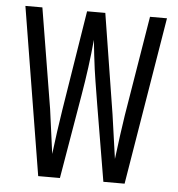

<svg xmlns="http://www.w3.org/2000/svg" viewBox="-50 -719 709 766"><g transform="rotate(5 304.5 -336.0)"><path d="M520 -672H588L477 0H392Q326 -388 318.5 -444.5Q311 -501 305 -561Q295 -452 275 -336L218 0H131L21 -672H89L155 -271L179 -93Q190 -183 204 -272L268 -672H341L405 -271L430 -95Q443 -200 454 -271Z"/></g></svg>

Font: Khand
Style: Regular
Weight: 400
Designer: Devanagari: Sanchit Sawaria, Jyotish Sonowal; Latin: Satya Rajpurohit
Foundry: Indian Type Foundry
Version: Version 1.100;PS 1.0;hotconv 1.0.78;makeotf.lib2.5.61930; tt